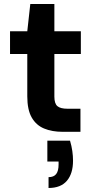

<svg xmlns="http://www.w3.org/2000/svg" viewBox="-20 -657 470 957"><path d="M292 0Q239 0 199.5 -16.5Q160 -33 138 -71.5Q116 -110 116 -177V-388H30V-501H116L131 -637H251V-501H383V-388H251V-175Q251 -141 266 -128Q281 -115 317 -115H381V0ZM222 280V226Q248 226 260 210.5Q272 195 272 163V148H216V44H329Q337 71 340.5 96Q344 121 344 144Q344 208 313.5 244Q283 280 222 280Z"/></svg>

Font: DM Sans 18pt
Style: Bold
Weight: 700
Designer: Colophon Foundry, Jonny Pinhorn
Foundry: Colophon Foundry
Version: Version 4.004;gftools[0.9.30]